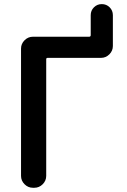

<svg xmlns="http://www.w3.org/2000/svg" viewBox="-20 -932 614 931"><path d="M527.3 -709Q527.3 -685.5 510.3 -668.5Q493.2 -651.4 469.7 -651.4H210.9Q204.1 -651.4 204.1 -644.5V-79.1Q204.1 -55.7 187 -38.6Q169.9 -21.5 146.5 -21.5H139.6Q116.2 -21.5 99.1 -38.6Q82 -55.7 82 -79.1V-696.3Q82 -719.7 99.1 -736.8Q116.2 -753.9 139.6 -753.9H412.1Q419.9 -753.9 419.9 -761.7V-858.4Q419.9 -880.9 435.5 -896.5Q451.2 -912.1 473.6 -912.1Q496.1 -912.1 511.7 -896.5Q527.3 -880.9 527.3 -858.4Z"/></svg>

Font: Gen Jyuu Gothic Medium
Style: Regular
Weight: 500
Designer: [Source Han Sans]
Ryoko NISHIZUKA  (kana & ideographs); Paul D. Hunt (Latin, Greek & Cyrillic); Wenlong ZHANG  (bopomofo
Version: Version 1.002.20150607